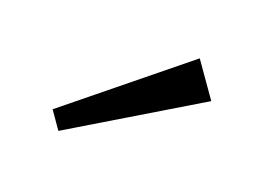

<svg xmlns="http://www.w3.org/2000/svg" viewBox="-40 -751 404 288"><g transform="rotate(15 162.5 -607.0)"><path d="M275 -629.2 65 -526.7 48.3 -555.8 241.7 -686.7Z"/></g></svg>

Font: BoonBaan
Style: Regular
Weight: 400
Designer: Sungsit Sawaiwan
Foundry: FontUni
Version: Version 2.0